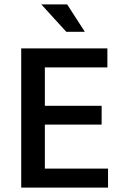

<svg xmlns="http://www.w3.org/2000/svg" viewBox="-20 -849 551 869"><path d="M76 -630H466V-544H183V-370H440V-285H183V-86H469V0H76ZM167 -829H284L364 -705H280Z"/></svg>

Font: Mukta Vaani Medium
Style: Regular
Weight: 500
Designer: Noopur Datye, Girish Dalvi, Yashodeep Gholap, Pallavi Karambelkar
Foundry: Ek Type
Version: Version 2.538;PS 1.000;hotconv 16.6.51;makeotf.lib2.5.65220;